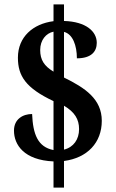

<svg xmlns="http://www.w3.org/2000/svg" viewBox="-20 -780 529 879"><path d="M225 -41V79H273V-43C380 -57 446 -127 446 -227C446 -327 369 -378 273 -425V-634C313 -624 332 -572 332 -513C398 -513 423 -544 423 -584C423 -636 374 -681 273 -684V-760H225V-683C131 -671 62 -611 62 -516C62 -432 98 -377 225 -317V-93C153 -107 131 -165 127 -258C85 -258 44 -235 44 -182C44 -117 90 -47 225 -41ZM225 -635V-452C182 -478 164 -506 164 -551C164 -597 191 -628 225 -635ZM273 -95V-296C322 -267 342 -234 342 -189C342 -142 317 -106 273 -95Z"/></svg>

Font: Noto Serif Myanmar Condensed
Style: Bold
Weight: 700
Width: 3
Designer: Ben Mitchell and the Monotype Design Team
Foundry: Monotype Imaging Inc.
Version: Version 2.106